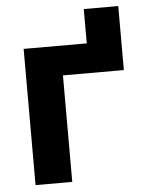

<svg xmlns="http://www.w3.org/2000/svg" viewBox="-51 -724 584 766"><g transform="rotate(-5 241.5 -341.5)"><path d="M451.3 -682.9V-426.5H207.4V0H60.4V-545.5H313.2V-682.9Z"/></g></svg>

Font: Inter UI
Style: Bold
Weight: 700
Designer: Rasmus Andersson
Foundry: rsms
Version: 3.2;8d6f07862